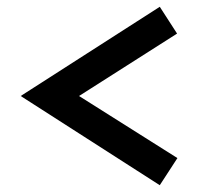

<svg xmlns="http://www.w3.org/2000/svg" viewBox="-20 -526 591 566"><path d="M41 -243 451 20 503 -60 213 -243 502 -427 451 -506Z"/></svg>

Font: Enriqueta
Style: Bold
Weight: 700
Designer: Viviana Monsalve, Gustavo Ibarra
Foundry: Viviana Monsalve, Gustavo Ibarra
Version: Version 1.002